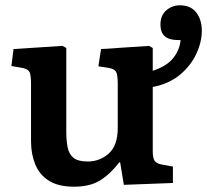

<svg xmlns="http://www.w3.org/2000/svg" viewBox="-20 -690 781 724"><path d="M259 14Q200 14 164.5 -8.5Q129 -31 113 -70Q97 -109 97 -157V-372Q97 -406 91.5 -418Q86 -430 64 -434L23 -441L31 -505L216 -517L230 -509V-193Q230 -160 235 -134.5Q240 -109 257 -95Q274 -81 311 -81Q356 -81 390 -111Q424 -141 424 -208V-373Q424 -407 418 -418.5Q412 -430 390 -434L351 -440L361 -505L542 -517L556 -509V-423Q610 -441 634 -472Q658 -503 661 -539H650Q585 -539 585 -597Q585 -632 607 -651Q629 -670 658 -670Q699 -670 720 -643Q741 -616 741 -574Q741 -532 720.5 -487.5Q700 -443 659 -408.5Q618 -374 556 -362V-121Q556 -95 562.5 -84.5Q569 -74 588 -70L632 -62V0L447 7L433 -78H430Q396 -34 358 -10Q320 14 259 14Z"/></svg>

Font: Literata 12pt SemiBold
Style: Regular
Weight: 600
Designer: Latin by Veronika Burian and Jose Scaglione. Greek by Irene Vlachou. Cyrillic by Vera Evstafieva.
Foundry: TypeTogether
Version: Version 3.002